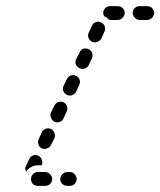

<svg xmlns="http://www.w3.org/2000/svg" viewBox="-20 -583 522 625"><path d="M150 0Q150 -9 143 -16Q137 -23 127 -23H103Q94 -23 87 -16Q81 -9 81 0Q81 9 87 16Q94 22 103 22H127Q137 22 143 16Q150 9 150 0ZM230 0Q229 -9 223 -16Q216 -23 207 -23H199Q190 -23 183 -16Q176 -9 176 0Q176 9 183 16Q190 22 199 22H207Q216 22 223 16Q229 9 230 0ZM65 -44 75 -65Q79 -74 88 -77Q96 -80 105 -76Q113 -72 116 -63Q120 -55 116 -46L115 -45H103Q94 -45 87 -42Q78 -38 71 -32Q68 -28 65 -24Q63 -28 62 -34Q62 -39 65 -44ZM116 -100Q125 -96 133 -100Q142 -103 146 -111L157 -133Q161 -141 157 -150Q154 -159 146 -163Q137 -167 129 -164Q120 -161 116 -152L106 -130Q102 -122 105 -113Q108 -104 116 -100ZM157 -187Q166 -183 174 -186Q183 -189 187 -198L197 -220Q201 -228 198 -237Q195 -246 187 -250Q183 -252 178 -252Q174 -252 169 -251Q165 -249 162 -246Q159 -243 157 -239L146 -217Q142 -209 146 -200Q149 -191 157 -187ZM198 -274Q202 -272 207 -272Q211 -272 215 -273Q219 -275 223 -278Q226 -281 228 -285L238 -307Q242 -315 239 -324Q236 -332 228 -336Q224 -338 219 -339Q215 -339 210 -337Q206 -336 203 -333Q200 -330 198 -326L187 -304Q183 -295 186 -287Q190 -278 198 -274ZM239 -361Q247 -357 256 -360Q265 -363 269 -371L279 -393Q283 -402 280 -410Q277 -419 268 -423Q264 -425 260 -425Q255 -426 251 -424Q247 -423 244 -419Q240 -416 239 -412L228 -391Q224 -382 227 -373Q231 -365 239 -361ZM280 -447Q288 -443 297 -447Q306 -450 310 -458L320 -480Q324 -488 321 -497Q318 -506 309 -510Q301 -514 292 -511Q283 -508 279 -499L269 -477Q265 -469 268 -460Q271 -451 280 -447ZM339 -563H363Q372 -563 379 -557Q386 -550 386 -541Q386 -532 379 -525Q372 -518 363 -518H339Q338 -518 336 -519Q335 -519 334 -519Q333 -520 333 -520Q327 -527 319 -530Q318 -533 317 -535Q316 -538 316 -541Q316 -550 323 -557Q330 -563 339 -563ZM482 -541Q481 -532 475 -525Q468 -518 459 -518H435Q425 -518 419 -525Q412 -532 412 -541Q412 -550 419 -557Q425 -563 435 -563H459Q468 -563 475 -557Q481 -550 482 -541Z"/></svg>

Font: FRB American Cursive Guidelines Arrows Dashed Extrabold
Style: Bold Italic
Weight: 800
Italic angle: -25°
Version: Version 2.0;Modular Font Editor K font №1